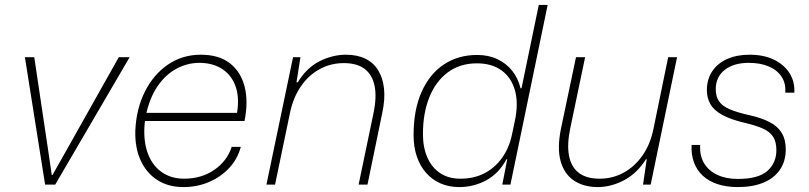

<svg xmlns="http://www.w3.org/2000/svg" viewBox="-20 -749 3284 779"><path d="M163 0 81 -517H119L176 -135L190 -39H193L245 -131L462 -517H506L204 0Z M724 10Q663 10 618.5 -18.5Q574 -47 550.5 -98.5Q527 -150 529 -219Q533 -308 568 -377.5Q603 -447 661.5 -487Q720 -527 795 -527Q868 -527 912.5 -492.5Q957 -458 972.5 -397.5Q988 -337 972 -258H568Q560 -187 577 -134.5Q594 -82 633 -53Q672 -24 727 -24Q797 -24 849 -59.5Q901 -95 920 -153H957Q944 -104 910 -67.5Q876 -31 828 -10.5Q780 10 724 10ZM571 -277 558 -291H956L939 -276Q953 -345 937.5 -393.5Q922 -442 883 -468Q844 -494 789 -494Q740 -494 695.5 -470Q651 -446 618.5 -398Q586 -350 571 -277Z M1061 0 1169 -517H1199L1183 -415H1188Q1224 -474 1276.5 -500.5Q1329 -527 1384 -527Q1429 -527 1462 -511Q1495 -495 1514 -464.5Q1533 -434 1538 -390.5Q1543 -347 1531 -291L1471 0H1435L1495 -288Q1509 -354 1500 -399.5Q1491 -445 1460 -469Q1429 -493 1375 -493Q1322 -493 1277 -468.5Q1232 -444 1201 -399Q1170 -354 1157 -293L1096 0Z M1843 10Q1801 10 1767 -5Q1733 -20 1708.5 -48Q1684 -76 1671 -114.5Q1658 -153 1658 -201Q1658 -303 1690.5 -376Q1723 -449 1781 -487.5Q1839 -526 1916 -526Q1962 -526 1998 -509Q2034 -492 2058 -462Q2082 -432 2092 -391H2096L2166 -729H2202L2051 0H2018L2038 -103H2035Q2004 -45 1953 -17.5Q1902 10 1843 10ZM1848 -24Q1903 -24 1945.5 -46Q1988 -68 2017 -108.5Q2046 -149 2057 -202L2069 -259Q2084 -329 2069.5 -381.5Q2055 -434 2015.5 -463Q1976 -492 1915 -492Q1846 -492 1797 -455.5Q1748 -419 1722 -354.5Q1696 -290 1696 -205Q1696 -151 1714 -110Q1732 -69 1766 -46.5Q1800 -24 1848 -24Z M2405 10Q2348 10 2308.5 -16.5Q2269 -43 2254.5 -95.5Q2240 -148 2256 -227L2317 -517H2354L2294 -230Q2280 -164 2288.5 -118Q2297 -72 2328 -48Q2359 -24 2413 -24Q2465 -24 2509.5 -48Q2554 -72 2586 -117Q2618 -162 2631 -225L2691 -517H2727L2620 0H2589L2604 -103H2601Q2564 -45 2511.5 -17.5Q2459 10 2405 10Z M2974 10Q2927 10 2891 -2Q2855 -14 2831 -36.5Q2807 -59 2795.5 -90.5Q2784 -122 2786 -161H2821Q2818 -118 2836.5 -87Q2855 -56 2890.5 -39.5Q2926 -23 2973 -23Q3057 -23 3093.5 -55.5Q3130 -88 3130 -140Q3130 -174 3116.5 -194.5Q3103 -215 3075 -227.5Q3047 -240 3004 -250Q2944 -264 2910 -283Q2876 -302 2862 -327Q2848 -352 2848 -383Q2848 -427 2869.5 -459.5Q2891 -492 2930 -509.5Q2969 -527 3021 -527Q3078 -527 3119 -507.5Q3160 -488 3182.5 -453.5Q3205 -419 3203 -373H3166Q3169 -411 3151 -438Q3133 -465 3099 -479.5Q3065 -494 3018 -494Q2957 -494 2920.5 -465.5Q2884 -437 2884 -387Q2884 -358 2897 -338.5Q2910 -319 2940 -306Q2970 -293 3019 -282Q3069 -271 3102 -254Q3135 -237 3151.5 -210Q3168 -183 3168 -143Q3168 -95 3144.5 -60.5Q3121 -26 3077.5 -8Q3034 10 2974 10Z"/></svg>

Font: Mona Sans
Style: Italic
Weight: 200
Italic angle: -11.6951°
Designer: Deni Anggara
Foundry: GitHub
Version: Version 2.000